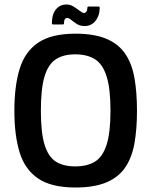

<svg xmlns="http://www.w3.org/2000/svg" viewBox="-20 -827 675 855"><path d="M44 -334Q44 -444 67.5 -520.5Q91 -597 150 -637Q209 -677 316 -677Q399 -677 453 -654.5Q507 -632 537 -588.5Q567 -545 578.5 -481Q590 -417 590 -334Q590 -251 578.5 -187.5Q567 -124 537 -80.5Q507 -37 453 -14.5Q399 8 316 8Q209 8 150 -32Q91 -72 67.5 -148Q44 -224 44 -334ZM162 -334Q162 -236 178.5 -182.5Q195 -129 228.5 -107.5Q262 -86 315 -86Q368 -86 402.5 -107Q437 -128 454.5 -182Q472 -236 472 -334Q472 -433 454.5 -487.5Q437 -542 402.5 -563.5Q368 -585 315 -585Q262 -585 228.5 -563Q195 -541 178.5 -487Q162 -433 162 -334ZM217 -718Q211 -718 211 -724Q211 -762 228.5 -784.5Q246 -807 277 -807Q293 -807 308 -797.5Q323 -788 335.5 -778.5Q348 -769 355 -769Q360 -769 364.5 -775Q369 -781 369 -791Q369 -798 374 -798H418Q424 -798 424 -792Q424 -758 405.5 -734.5Q387 -711 357 -711Q337 -711 322.5 -720Q308 -729 297.5 -738Q287 -747 279 -747Q272 -747 268.5 -741Q265 -735 265 -724Q265 -718 260 -718Z"/></svg>

Font: Glory SemiBold
Style: Regular
Weight: 600
Designer: Robert Leuschke
Foundry: Robert Leuschke
Version: Version 1.011